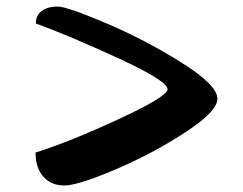

<svg xmlns="http://www.w3.org/2000/svg" viewBox="-20 -712 746 589"><path d="M89 -244Q194 -277 344 -346.5Q494 -416 494 -438Q494 -464 341.5 -534Q189 -604 90 -640Q90 -666 109 -679Q128 -692 156.5 -692Q185 -692 305 -641Q425 -590 536 -520.5Q647 -451 647 -409Q647 -370 546 -304.5Q445 -239 331.5 -191Q218 -143 177.5 -143Q137 -143 113 -170Q89 -197 89 -244Z"/></svg>

Font: Laila SemiBold
Style: Regular
Weight: 600
Designer: Hitesh Malaviya
Foundry: Indian Type Foundry
Version: Version 1.302;PS 1.0;hotconv 1.0.78;makeotf.lib2.5.61930; tt